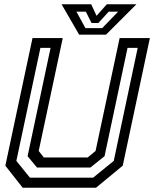

<svg xmlns="http://www.w3.org/2000/svg" viewBox="-20 -878 721 898"><path d="M86 0 5 -103 132 -700H273.5L161 -172L185 -141.5H390L427 -172L539.5 -700H681L554 -103L429 0ZM120 -47H415.5L512 -125.5L624 -654H576.5L469 -147.5L403 -94.5H153L109 -147.5L216.5 -654H169L56.5 -125.5ZM350 -716 268 -858H406.5L431.5 -804L479.5 -858H618L476 -716ZM379.5 -746.5H458L532.5 -823.5H488.5L440 -770.5H408L381.5 -823.5H337.5Z"/></svg>

Font: Tourney Medium
Style: Italic
Weight: 500
Italic angle: -12°
Version: Version 1.015